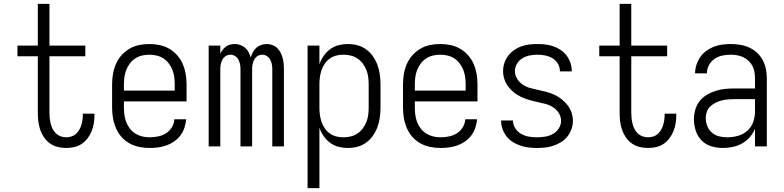

<svg xmlns="http://www.w3.org/2000/svg" viewBox="-20 -755 4040 990"><path d="M321 8Q299 8 277 2.5Q255 -3 237 -16Q219 -29 206.5 -47.5Q194 -66 187 -87Q180 -108 177.5 -130Q175 -152 175 -174V-465H70V-520H175V-735H235V-520H420V-465H235V-174Q235 -160 236.5 -145.5Q238 -131 241.5 -117Q245 -103 251.5 -90Q258 -77 268.5 -67Q279 -57 293 -52Q307 -47 321 -47Q334 -47 347.5 -51Q361 -55 371 -64Q381 -73 388 -84.5Q395 -96 399 -109Q403 -122 405 -135.5Q407 -149 407 -162V-169H467V-159Q467 -138 463.5 -117.5Q460 -97 452 -77.5Q444 -58 431 -41Q418 -24 400.5 -12.5Q383 -1 362.5 3.5Q342 8 321 8Z M751 8Q725 8 698 2.5Q671 -3 647.5 -16Q624 -29 606 -49.5Q588 -70 577.5 -95Q567 -120 562.5 -146.5Q558 -173 558 -200V-320Q558 -347 562.5 -373.5Q567 -400 577.5 -424.5Q588 -449 606 -469.5Q624 -490 647 -503.5Q670 -517 696.5 -522.5Q723 -528 750 -528Q777 -528 803.5 -522.5Q830 -517 853 -503.5Q876 -490 894 -469.5Q912 -449 922.5 -424.5Q933 -400 937.5 -373.5Q942 -347 942 -320V-232H619V-200Q619 -181 621.5 -162Q624 -143 631 -125Q638 -107 650 -91.5Q662 -76 678.5 -66Q695 -56 713.5 -51.5Q732 -47 751 -47Q773 -47 795 -51.5Q817 -56 835.5 -67.5Q854 -79 866 -98.5Q878 -118 879 -140H940Q938 -118 931 -96.5Q924 -75 910.5 -57Q897 -39 878.5 -26Q860 -13 839 -5.5Q818 2 796 5Q774 8 751 8ZM619 -288H881V-320Q881 -339 878.5 -358Q876 -377 869 -394.5Q862 -412 850.5 -427.5Q839 -443 823 -453.5Q807 -464 788 -468.5Q769 -473 750 -473Q731 -473 712 -468.5Q693 -464 677 -453.5Q661 -443 649.5 -427.5Q638 -412 631 -394.5Q624 -377 621.5 -358Q619 -339 619 -320Z M1056 0V-520H1116V-478Q1121 -489 1128.5 -498.5Q1136 -508 1145.5 -515Q1155 -522 1167 -525Q1179 -528 1191 -528Q1205 -528 1219 -523Q1233 -518 1244 -508.5Q1255 -499 1262 -486Q1269 -473 1273 -459Q1277 -473 1284 -486Q1291 -499 1301.5 -508.5Q1312 -518 1326 -523Q1340 -528 1355 -528Q1369 -528 1383.5 -523Q1398 -518 1408.5 -508Q1419 -498 1426 -485Q1433 -472 1437 -457.5Q1441 -443 1442.5 -428.5Q1444 -414 1444 -399V0H1384V-399Q1384 -412 1381.5 -424.5Q1379 -437 1373 -448Q1367 -459 1356 -466Q1345 -473 1332 -473Q1319 -473 1308 -466Q1297 -459 1291 -448Q1285 -437 1282.5 -424.5Q1280 -412 1280 -399V0H1220V-399Q1220 -412 1217.5 -424.5Q1215 -437 1209 -448Q1203 -459 1192 -466Q1181 -473 1168 -473Q1155 -473 1144 -466Q1133 -459 1127 -448Q1121 -437 1118.5 -424.5Q1116 -412 1116 -399V0Z M1566 215V-520H1627V-424Q1635 -447 1649 -467Q1663 -487 1682.5 -501.5Q1702 -516 1725.5 -522Q1749 -528 1773 -528Q1799 -528 1823.5 -521.5Q1848 -515 1868.5 -500Q1889 -485 1903.5 -464Q1918 -443 1926.5 -419.5Q1935 -396 1938.5 -370.5Q1942 -345 1942 -320V-200Q1942 -175 1938.5 -149.5Q1935 -124 1926.5 -100.5Q1918 -77 1903.5 -56Q1889 -35 1868.5 -20Q1848 -5 1823.5 1.5Q1799 8 1773 8Q1749 8 1725.5 2Q1702 -4 1682.5 -18.5Q1663 -33 1649 -53Q1635 -73 1627 -96V215ZM1751 -47Q1770 -47 1788.5 -51.5Q1807 -56 1823 -66.5Q1839 -77 1850.5 -92.5Q1862 -108 1869 -125.5Q1876 -143 1878.5 -162Q1881 -181 1881 -200V-320Q1881 -339 1878.5 -358Q1876 -377 1869 -394.5Q1862 -412 1850.5 -427.5Q1839 -443 1823 -453.5Q1807 -464 1788.5 -468.5Q1770 -473 1751 -473Q1732 -473 1714 -468.5Q1696 -464 1680.5 -453Q1665 -442 1654.5 -426.5Q1644 -411 1638 -393.5Q1632 -376 1629.5 -357.5Q1627 -339 1627 -320V-200Q1627 -181 1629.5 -162.5Q1632 -144 1638 -126.5Q1644 -109 1654.5 -93.5Q1665 -78 1680.5 -67Q1696 -56 1714 -51.5Q1732 -47 1751 -47Z M2251 8Q2225 8 2198 2.5Q2171 -3 2147.5 -16Q2124 -29 2106 -49.5Q2088 -70 2077.5 -95Q2067 -120 2062.5 -146.5Q2058 -173 2058 -200V-320Q2058 -347 2062.5 -373.5Q2067 -400 2077.5 -424.5Q2088 -449 2106 -469.5Q2124 -490 2147 -503.5Q2170 -517 2196.5 -522.5Q2223 -528 2250 -528Q2277 -528 2303.5 -522.5Q2330 -517 2353 -503.5Q2376 -490 2394 -469.5Q2412 -449 2422.5 -424.5Q2433 -400 2437.5 -373.5Q2442 -347 2442 -320V-232H2119V-200Q2119 -181 2121.5 -162Q2124 -143 2131 -125Q2138 -107 2150 -91.5Q2162 -76 2178.5 -66Q2195 -56 2213.5 -51.5Q2232 -47 2251 -47Q2273 -47 2295 -51.5Q2317 -56 2335.5 -67.5Q2354 -79 2366 -98.5Q2378 -118 2379 -140H2440Q2438 -118 2431 -96.5Q2424 -75 2410.5 -57Q2397 -39 2378.5 -26Q2360 -13 2339 -5.5Q2318 2 2296 5Q2274 8 2251 8ZM2119 -288H2381V-320Q2381 -339 2378.5 -358Q2376 -377 2369 -394.5Q2362 -412 2350.5 -427.5Q2339 -443 2323 -453.5Q2307 -464 2288 -468.5Q2269 -473 2250 -473Q2231 -473 2212 -468.5Q2193 -464 2177 -453.5Q2161 -443 2149.5 -427.5Q2138 -412 2131 -394.5Q2124 -377 2121.5 -358Q2119 -339 2119 -320Z M2749 8Q2727 8 2705.5 5.5Q2684 3 2663.5 -4Q2643 -11 2624.5 -22.5Q2606 -34 2592.5 -51Q2579 -68 2571.5 -89Q2564 -110 2564 -131V-134H2625V-133Q2625 -112 2637 -93.5Q2649 -75 2667.5 -64.5Q2686 -54 2707 -50.5Q2728 -47 2749 -47Q2770 -47 2791 -50.5Q2812 -54 2830.5 -64Q2849 -74 2861 -92.5Q2873 -111 2873 -132Q2873 -154 2861 -172.5Q2849 -191 2831 -202.5Q2813 -214 2791.5 -219.5Q2770 -225 2749 -229.5Q2728 -234 2707.5 -240Q2687 -246 2667.5 -255Q2648 -264 2631 -277.5Q2614 -291 2601 -308Q2588 -325 2581 -346Q2574 -367 2574 -388Q2574 -409 2580.5 -429.5Q2587 -450 2600 -467Q2613 -484 2630.5 -496.5Q2648 -509 2668 -516Q2688 -523 2709 -525.5Q2730 -528 2751 -528Q2772 -528 2793 -525.5Q2814 -523 2834 -516Q2854 -509 2871.5 -497Q2889 -485 2901.5 -468.5Q2914 -452 2921 -431.5Q2928 -411 2928 -390V-387H2867V-389Q2867 -409 2856.5 -427Q2846 -445 2828.5 -455Q2811 -465 2791 -469Q2771 -473 2751 -473Q2731 -473 2711 -469Q2691 -465 2673.5 -454.5Q2656 -444 2645.5 -426Q2635 -408 2635 -388Q2635 -367 2647 -348Q2659 -329 2677 -317.5Q2695 -306 2716 -300.5Q2737 -295 2758 -290.5Q2779 -286 2800 -280.5Q2821 -275 2840.5 -265.5Q2860 -256 2877 -242.5Q2894 -229 2907 -212Q2920 -195 2927 -174.5Q2934 -154 2934 -132Q2934 -110 2926.5 -89Q2919 -68 2905.5 -51Q2892 -34 2873.5 -22.5Q2855 -11 2834.5 -4Q2814 3 2792.5 5.5Q2771 8 2749 8Z M3321 8Q3299 8 3277 2.5Q3255 -3 3237 -16Q3219 -29 3206.5 -47.5Q3194 -66 3187 -87Q3180 -108 3177.5 -130Q3175 -152 3175 -174V-465H3070V-520H3175V-735H3235V-520H3420V-465H3235V-174Q3235 -160 3236.5 -145.5Q3238 -131 3241.5 -117Q3245 -103 3251.5 -90Q3258 -77 3268.5 -67Q3279 -57 3293 -52Q3307 -47 3321 -47Q3334 -47 3347.5 -51Q3361 -55 3371 -64Q3381 -73 3388 -84.5Q3395 -96 3399 -109Q3403 -122 3405 -135.5Q3407 -149 3407 -162V-169H3467V-159Q3467 -138 3463.5 -117.5Q3460 -97 3452 -77.5Q3444 -58 3431 -41Q3418 -24 3400.5 -12.5Q3383 -1 3362.5 3.5Q3342 8 3321 8Z M3708 8Q3678 8 3648.5 -0.5Q3619 -9 3598 -30.5Q3577 -52 3567.5 -81Q3558 -110 3558 -140Q3558 -165 3565 -189.5Q3572 -214 3587.5 -233.5Q3603 -253 3624.5 -266Q3646 -279 3670 -286.5Q3694 -294 3718.5 -296.5Q3743 -299 3768 -299H3873V-352Q3873 -368 3870 -384.5Q3867 -401 3859.5 -415.5Q3852 -430 3839.5 -441.5Q3827 -453 3812.5 -460Q3798 -467 3781.5 -470Q3765 -473 3748 -473Q3726 -473 3704.5 -468.5Q3683 -464 3664.5 -451.5Q3646 -439 3635.5 -419Q3625 -399 3625 -377H3564Q3564 -399 3571 -420.5Q3578 -442 3590.5 -460.5Q3603 -479 3621.5 -492.5Q3640 -506 3660.5 -514Q3681 -522 3703.5 -525Q3726 -528 3748 -528Q3773 -528 3797 -524Q3821 -520 3843 -510Q3865 -500 3883 -483.5Q3901 -467 3912.5 -445.5Q3924 -424 3929 -400Q3934 -376 3934 -352V0H3873V-91Q3863 -67 3846 -47.5Q3829 -28 3806.5 -15.5Q3784 -3 3758.5 2.5Q3733 8 3708 8ZM3730 -47Q3757 -47 3784.5 -54.5Q3812 -62 3833 -80.5Q3854 -99 3863.5 -125.5Q3873 -152 3873 -180V-244H3768Q3752 -244 3735 -242.5Q3718 -241 3701.5 -237Q3685 -233 3670 -225.5Q3655 -218 3642.5 -206.5Q3630 -195 3624.5 -179Q3619 -163 3619 -146Q3619 -125 3627 -105Q3635 -85 3651 -71Q3667 -57 3688 -52Q3709 -47 3730 -47Z"/></svg>

Font: Iosevka Curly Light
Style: Regular
Weight: 300
Monospace: yes
Designer: Belleve Invis
Foundry: Belleve Invis
Version: Version 22.1.2; ttfautohint (v1.8.4)